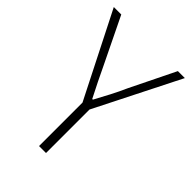

<svg xmlns="http://www.w3.org/2000/svg" viewBox="-196 -748 837 837"><g transform="rotate(45 222.0 -329.5)"><path d="M201 0H244V-268L441 -659H398L296 -451C275 -403 250 -357 224 -309H220C195 -357 173 -403 150 -451L49 -659H3L201 -268Z"/></g></svg>

Font: Source Sans Pro Light
Style: Regular
Weight: 300
Designer: Paul D. Hunt
Foundry: Adobe Systems Incorporated
Version: Version 3.006;hotconv 1.0.111;makeotfexe 2.5.65597